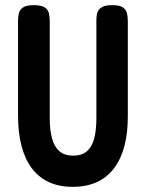

<svg xmlns="http://www.w3.org/2000/svg" viewBox="-20 -710 566 745"><path d="M262 15Q209 15 169.5 -3.5Q130 -22 103.5 -57Q77 -92 63.5 -143.5Q50 -195 50 -261V-629Q50 -646 53.5 -659.5Q57 -673 70 -681.5Q83 -690 111 -690Q140 -690 153 -681.5Q166 -673 169.5 -659.5Q173 -646 173 -628V-252Q173 -205 182 -172.5Q191 -140 211 -123Q231 -106 264 -106Q297 -106 317 -123Q337 -140 345.5 -172.5Q354 -205 354 -253V-634Q354 -650 358 -662Q362 -674 375 -682Q388 -690 416 -690Q444 -690 456.5 -681.5Q469 -673 472.5 -659Q476 -645 476 -628V-259Q476 -193 462.5 -142.5Q449 -92 422 -56.5Q395 -21 355 -3Q315 15 262 15Z"/></svg>

Font: Fredoka Condensed Medium
Style: Regular
Weight: 500
Width: 3
Designer: Ben Nathan
Foundry: Milena B. Brandão, Ben Nathan
Version: Version 2.001